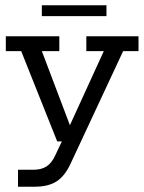

<svg xmlns="http://www.w3.org/2000/svg" viewBox="-20 -534 544 725"><path d="M112 171H48V107H106Q136 107 155.5 94.5Q175 82 188 54L223 -20L243 0H196L60 -341H2V-397H204V-341H138L249 -48L237 -46L372 -341H306V-397H503V-341H445L247 83Q225 131 193.5 151Q162 171 112 171ZM138 -473V-514H382V-473Z"/></svg>

Font: Rokkitt SemiBold
Style: Regular
Weight: 400
Version: Version 3.103